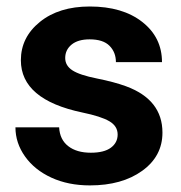

<svg xmlns="http://www.w3.org/2000/svg" viewBox="-20 -558 554 588"><path d="M340.3 -146Q340.3 -171.9 314.7 -186.8Q289.1 -201.7 232.4 -213.4Q43.9 -252.9 43.9 -373.5Q43.9 -443.8 102.3 -491Q160.6 -538.1 254.9 -538.1Q355.5 -538.1 415.8 -490.7Q476.1 -443.4 476.1 -367.7H335Q335 -397.9 315.4 -417.7Q295.9 -437.5 254.4 -437.5Q218.8 -437.5 199.2 -421.4Q179.7 -405.3 179.7 -380.4Q179.7 -356.9 201.9 -342.5Q224.1 -328.1 276.9 -317.6Q329.6 -307.1 365.7 -293.9Q477.5 -252.9 477.5 -151.9Q477.5 -79.6 415.5 -34.9Q353.5 9.8 255.4 9.8Q189 9.8 137.5 -13.9Q85.9 -37.6 56.6 -78.9Q27.3 -120.1 27.3 -168H161.1Q163.1 -130.4 189 -110.4Q214.8 -90.3 258.3 -90.3Q298.8 -90.3 319.6 -105.7Q340.3 -121.1 340.3 -146Z"/></svg>

Font: RobotoDraft
Style: Bold
Weight: 700
Version: Version 2.001150; 2014